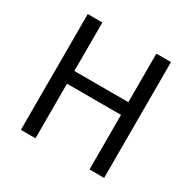

<svg xmlns="http://www.w3.org/2000/svg" viewBox="-162 -893 1052 1053"><g transform="rotate(30 364.0 -366.5)"><path d="M100.6 0V-733.4H193V-426.2H535V-733.4H627.6V0H535V-345.6H193V0Z"/></g></svg>

Font: Noto Sans SC Thin
Style: Regular
Weight: 100
Designer: Ryoko NISHIZUKA 西塚涼子 (kana, bopomofo & ideographs); Paul D. Hunt (Latin, Greek & Cyrillic); Sandoll Communications 산돌커뮤니
Foundry: Adobe
Version: Version 2.004-H2;hotconv 1.0.118;makeotfexe 2.5.65603